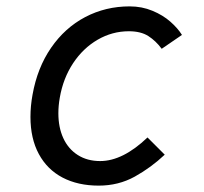

<svg xmlns="http://www.w3.org/2000/svg" viewBox="-20 -577 640 602"><path d="M75.5 -210.5Q75.5 -244.5 82 -280Q97 -364.5 140.2 -427.2Q183.5 -490 247.2 -523.5Q311 -557 386.5 -557Q425 -557 458 -543.2Q491 -529.5 514.2 -509Q537.5 -488.5 550.5 -467.5L487 -424Q468.5 -449 445 -464Q421.5 -479 384 -479Q332 -479 286.2 -452.5Q240.5 -426 209.2 -378.8Q178 -331.5 167.5 -271Q163 -245.5 163 -222Q163 -177.5 178.5 -143.8Q194 -110 223.8 -91Q253.5 -72 294 -72Q365 -72 442.5 -146L496.5 -92Q453.5 -51.5 402.5 -23.2Q351.5 5 289.5 5Q224.5 5 176.2 -20.2Q128 -45.5 101.8 -94Q75.5 -142.5 75.5 -210.5Z"/></svg>

Font: JuliaMono Italic
Style: Regular
Weight: 400
Italic angle: -9°
Monospace: yes
Designer: cormullion
Foundry: corm
Version: Version 0.049; ttfautohint (v1.8.4)